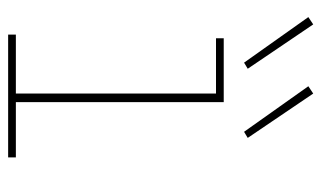

<svg xmlns="http://www.w3.org/2000/svg" viewBox="-179 -611 790 472"><g transform="rotate(90 216.0 -375.0)"><path d="M65 0H367V-19H231V-530H74V-511H210V-19H65ZM304 -580 319 -589 210 -750 192 -738ZM134 -580 149 -589 40 -750 22 -738Z"/></g></svg>

Font: Iosevka Sparkle Thin
Style: Regular
Weight: 100
Designer: Belleve Invis
Foundry: Belleve Invis
Version: Version 4.5.0; ttfautohint (v1.8.3)